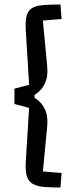

<svg xmlns="http://www.w3.org/2000/svg" viewBox="-20 -738 347 851"><path d="M170 22 253 29 248 93Q205 93 175 90.5Q145 88 126 77.5Q107 67 99.5 44.5Q92 22 94 -18L109 -260L44 -277V-345L109 -362L94 -607Q92 -647 98.5 -669.5Q105 -692 122.5 -702.5Q140 -713 171 -715.5Q202 -718 248 -718L253 -654L170 -647L189 -447Q194 -401 179.5 -369Q165 -337 133 -317V-305Q165 -285 179.5 -253Q194 -221 189 -175Z"/></svg>

Font: Changa Light
Style: Regular
Weight: 300
Designer: Eduardo Rodriguez Tunni
Foundry: Eduardo Rodriguez Tunni
Version: Version 3.002; ttfautohint (v1.8.2)